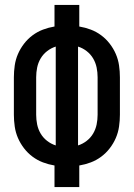

<svg xmlns="http://www.w3.org/2000/svg" viewBox="-20 -755 540 775"><path d="M200 0V-87Q176 -91 153.5 -99.5Q131 -108 111.5 -122.5Q92 -137 77 -156.5Q62 -176 52.5 -198Q43 -220 39.5 -244Q36 -268 36 -292V-443Q36 -467 39.5 -491Q43 -515 52.5 -537Q62 -559 77 -578.5Q92 -598 111.5 -612.5Q131 -627 153.5 -635.5Q176 -644 200 -648V-735H300V-648Q324 -644 346.5 -635.5Q369 -627 388.5 -612.5Q408 -598 423 -578.5Q438 -559 447.5 -537Q457 -515 460.5 -491Q464 -467 464 -443V-292Q464 -268 460.5 -244Q457 -220 447.5 -198Q438 -176 423 -156.5Q408 -137 388.5 -122.5Q369 -108 346.5 -99.5Q324 -91 300 -87V0ZM205 -168V-567Q186 -561 170 -548.5Q154 -536 144 -519Q134 -502 130 -482.5Q126 -463 126 -443V-292Q126 -272 130 -252.5Q134 -233 144 -216Q154 -199 170 -186.5Q186 -174 205 -168ZM295 -168Q314 -174 330 -186.5Q346 -199 356 -216Q366 -233 370 -252.5Q374 -272 374 -292V-443Q374 -463 370 -482.5Q366 -502 356 -519Q346 -536 330 -548.5Q314 -561 295 -567Z"/></svg>

Font: Iosevka Term Curly Semibold
Style: Regular
Weight: 600
Designer: Belleve Invis
Foundry: Belleve Invis
Version: Version 32.3.0